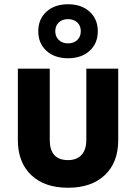

<svg xmlns="http://www.w3.org/2000/svg" viewBox="-20 -873 640 903"><path d="M300 10Q189 10 126.5 -50Q64 -110 64 -214V-550H214V-215Q214 -120 300 -120Q341 -120 363.5 -144.5Q386 -169 386 -215V-550H536V-214Q536 -109 473 -49.5Q410 10 300 10ZM300 -599Q237 -599 198.5 -634Q160 -669 160 -726Q160 -783 198.5 -818Q237 -853 300 -853Q363 -853 401.5 -818Q440 -783 440 -726Q440 -669 401.5 -634Q363 -599 300 -599ZM300 -669Q327 -669 343.5 -685Q360 -701 360 -726Q360 -752 343.5 -767.5Q327 -783 300 -783Q273 -783 256.5 -767.5Q240 -752 240 -726Q240 -701 256.5 -685Q273 -669 300 -669Z"/></svg>

Font: NKDuy Mono ExtraBold
Style: Regular
Weight: 800
Monospace: yes
Designer: NKDuy
Foundry: NKDuy
Version: Version 2.251; ttfautohint (v1.8.4.7-5d5b)